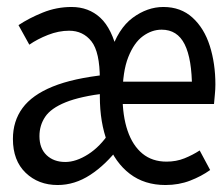

<svg xmlns="http://www.w3.org/2000/svg" viewBox="-20 -518 640 550"><path d="M145 12Q90 12 53.5 -23Q17 -58 17 -120Q17 -171 44.5 -208.5Q72 -246 131 -270Q190 -294 285 -304V-251Q210 -242 168 -225Q126 -208 109.5 -183.5Q93 -159 93 -128Q93 -93 113.5 -73.5Q134 -54 167 -54Q198 -54 232.5 -76Q267 -98 294 -139L322 -97Q283 -46 238.5 -17Q194 12 145 12ZM454 12Q394 12 352 -20Q310 -52 288 -109.5Q266 -167 266 -242V-291Q266 -369 242 -399.5Q218 -430 178 -430Q148 -430 117.5 -418Q87 -406 64 -390L33 -446Q63 -466 102.5 -482Q142 -498 185 -498Q234 -498 267.5 -467Q301 -436 317 -366H296Q318 -436 360 -467Q402 -498 448 -498Q498 -498 531.5 -467.5Q565 -437 581 -386.5Q597 -336 597 -276Q597 -262 595.5 -247.5Q594 -233 593 -220H308V-284H545L530 -264Q530 -349 509 -391Q488 -433 443 -433Q415 -433 389.5 -414.5Q364 -396 347.5 -354.5Q331 -313 331 -244Q331 -186 345.5 -143.5Q360 -101 388 -78Q416 -55 457 -55Q485 -55 508.5 -64.5Q532 -74 552 -87L582 -31Q557 -13 524.5 -0.5Q492 12 454 12Z"/></svg>

Font: Source Code Variable
Style: Regular
Weight: 400
Monospace: yes
Designer: Paul D. Hunt, Teo Tuominen
Foundry: Adobe Systems Incorporated
Version: Version 1.010;hotconv 1.0.106;makeotfexe 2.5.65593